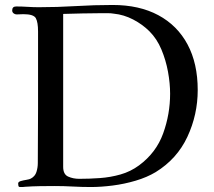

<svg xmlns="http://www.w3.org/2000/svg" viewBox="-20 -753 861 772"><path d="M664 -376Q664 -418 655.5 -464.5Q647 -511 629 -554Q611 -597 581 -627Q553 -655 515.5 -674.5Q478 -694 438 -698Q426 -700 413.5 -700Q401 -700 389 -700Q350 -700 311.5 -699Q273 -698 234 -697V-82Q234 -52 254 -43Q274 -34 299 -34Q339 -34 381.5 -37Q424 -40 464.5 -51.5Q505 -63 539 -88Q608 -139 636 -216.5Q664 -294 664 -376ZM775 -391Q775 -292 733.5 -203Q692 -114 606 -61Q571 -40 525.5 -26.5Q480 -13 433 -7Q386 -1 345 -1Q309 -1 272.5 -3Q236 -5 199 -5Q170 -5 140 -4.5Q110 -4 81 -2Q76 -1 71 -1Q66 -1 61 -1Q55 -1 54 -6Q53 -11 53 -15Q53 -22 63.5 -25Q74 -28 86.5 -30Q99 -32 104 -35Q121 -44 126.5 -61.5Q132 -79 132 -97Q132 -152 132.5 -206.5Q133 -261 133 -316V-408Q133 -463 133 -517Q133 -571 133 -626Q133 -664 124 -680Q115 -696 74 -696Q67 -696 60.5 -695.5Q54 -695 47 -695Q40 -695 34.5 -699.5Q29 -704 29 -711Q29 -727 45 -727Q68 -727 91 -725.5Q114 -724 136 -724Q210 -724 284.5 -728.5Q359 -733 433 -733Q540 -733 616.5 -692Q693 -651 734 -574.5Q775 -498 775 -391Z"/></svg>

Font: Kaisei Decol
Style: Regular
Weight: 400
Designer: Font-Kai, 金井和夫
Foundry: KAZUO KANAI
Version: Version 5.003